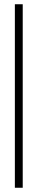

<svg xmlns="http://www.w3.org/2000/svg" viewBox="-20 -802 178 904"><path d="M50 -782H87V82H50Z"/></svg>

Font: Phudu Light SemiBold
Style: Regular
Weight: 600
Version: Version 1.005;gftools[0.9.23]